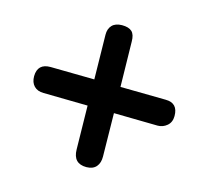

<svg xmlns="http://www.w3.org/2000/svg" viewBox="-94 -697 770 711"><g transform="rotate(-30 291.0 -341.0)"><path d="M103 -146Q67 -182 104.5 -220.5L221 -341L103 -463Q86.5 -479.5 86.8 -498.5Q87 -517.5 104 -534.5Q139 -568.5 174 -533L291 -412.5L409.5 -535Q425.5 -551.5 444 -552Q462.5 -552.5 480.5 -535Q499 -516.5 499.5 -500Q500 -483.5 481 -464.5L361 -340L482.5 -215Q515.5 -181.5 480.5 -146.5Q463.5 -129.5 443 -131.2Q422.5 -133 408.5 -147L291.5 -268L176 -149Q159 -131.5 140 -130Q121 -128.5 103 -146Z"/></g></svg>

Font: Fraunces 9pt SuperSoft
Style: Bold
Weight: 700
Version: Version 1.000;[b76b70a41]